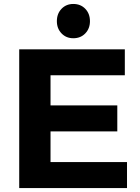

<svg xmlns="http://www.w3.org/2000/svg" viewBox="-20 -949 708 969"><path d="M350 -929Q387 -929 410.5 -904.5Q434 -880 434 -842Q434 -805 410.5 -780.5Q387 -756 350 -756Q314 -756 290.5 -780.5Q267 -805 267 -842Q267 -880 290.5 -904.5Q314 -929 350 -929ZM77 -700H610V-569H235V-417H572V-286H235V-131H621V0H77Z"/></svg>

Font: Montserrat-Arabic SemiBold
Style: Regular
Weight: 600
Designer: Mohamed Gaber
Foundry: Kief Type Foundry
Version: Version 5.008;PS 005.008;hotconv 1.0.88;makeotf.lib2.5.64775